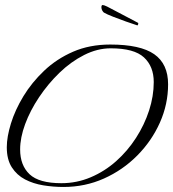

<svg xmlns="http://www.w3.org/2000/svg" viewBox="-20 -731 688 763"><path d="M232 12Q192 12 152 5.5Q112 -1 79.5 -18Q47 -35 27 -66Q7 -97 7 -146Q7 -187 23.5 -240.5Q40 -294 73 -348.5Q106 -403 155.5 -450Q205 -497 270.5 -525.5Q336 -554 418 -554Q538 -554 593 -515.5Q648 -477 648 -396Q648 -317 615.5 -244Q583 -171 525.5 -113Q468 -55 393 -21.5Q318 12 232 12ZM224 -3Q285 -3 340.5 -26.5Q396 -50 441.5 -90.5Q487 -131 520.5 -183Q554 -235 572.5 -292Q591 -349 591 -405Q591 -467 552 -503Q513 -539 420 -539Q367 -539 314.5 -512.5Q262 -486 216.5 -442Q171 -398 135.5 -345Q100 -292 80 -238Q60 -184 60 -137Q60 -74 97.5 -38.5Q135 -3 224 -3ZM526 -630Q507 -636 480.5 -645.5Q454 -655 429.5 -664.5Q405 -674 393 -681Q390 -683 386.5 -689Q383 -695 383 -702Q383 -711 388 -711Q393 -711 405.5 -705Q418 -699 436 -689Q463 -675 484.5 -663.5Q506 -652 529 -640Q530 -638 529 -634.5Q528 -631 526 -630Z"/></svg>

Font: Italianno
Style: Regular
Weight: 400
Designer: Robert E. Leuschke
Foundry: Robert E. Leuschke
Version: Version 1.100; ttfautohint (v1.8.3)